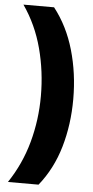

<svg xmlns="http://www.w3.org/2000/svg" viewBox="-60 -769 467 962"><g transform="rotate(5 173.5 -288.0)"><path d="M308 -284Q308 -156 275 -42.5Q242 71 172 158H18Q83 61 114 -52Q145 -165 145 -285Q145 -408 114.5 -523.5Q84 -639 18 -734H172Q241 -646 274.5 -529.5Q308 -413 308 -284Z"/></g></svg>

Font: Noto Sans Gujarati SemiCondensed Black
Style: Regular
Weight: 900
Width: 4
Designer: Jelle Bosma - Monotype Design Team, Universal Thirst
Foundry: Monotype Imaging Inc.
Version: Version 2.106; ttfautohint (v1.8.4.7-5d5b)